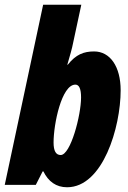

<svg xmlns="http://www.w3.org/2000/svg" viewBox="-33 -780 541 810"><path d="M250 10C401 10 476 -243 476 -399C476 -500 431 -563 364 -563C320 -563 287 -550 253 -507H251C262 -544 272 -580 275 -597L310 -760H149L-13 0H118L147 -57H150C171 -14 204 10 250 10ZM223 -126C203 -126 193 -143 193 -179C193 -257 227 -423 285 -423C301 -423 309 -405 309 -369C309 -294 265 -126 223 -126Z"/></svg>

Font: Noto Sans UI Condensed Black
Style: Italic
Weight: 900
Width: 3
Italic angle: -192°
Designer: Monotype Design Team
Foundry: Monotype Imaging Inc.
Version: Version 1.901